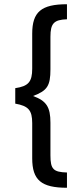

<svg xmlns="http://www.w3.org/2000/svg" viewBox="-20 -759 386 906"><path d="M296 55C232 53 218 40 218 -26V-180C218 -254 199 -283 136 -306C203 -331 218 -354 218 -432V-586C218 -649 235 -666 296 -668V-739C175 -739 132 -703 132 -600V-435C132 -373 114 -352 52 -343V-270C114 -259 132 -239 132 -178V-12C132 91 175 127 296 127Z"/></svg>

Font: Involve Medium
Style: Regular
Weight: 500
Designer: Stefan Peev
Foundry: Context Ltd.
Version: Version 1.001